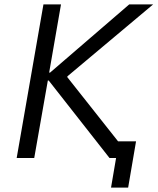

<svg xmlns="http://www.w3.org/2000/svg" viewBox="-20 -720 718 875"><path d="M479 0H509L486 135H564L600 -76H518L287 -368V-372L678 -700H569L208 -389H204L258 -700H178L56 0H136L198 -353H202Z"/></svg>

Font: Fixel Display
Style: Italic
Weight: 400
Italic angle: -10°
Designer: AlfaBravo + MacPaw
Foundry: Kyrylo Tkachov, Marchela Mozhyna, Serhii Makarenko, Maria Weinstein, Zakhar Kryvoshyya
Version: Version 1.210;Glyphs 3.2 (3217)